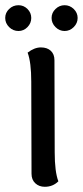

<svg xmlns="http://www.w3.org/2000/svg" viewBox="-40 -705 318 737"><path d="M184 -9Q163 12 132 12Q110 12 95.5 -1.5Q81 -15 81 -38L80 -391Q80 -466 66 -503Q92 -523 117 -523Q141 -523 155 -510Q169 -497 169 -474L170 -120Q170 -46 184 -9ZM-20 -636Q-20 -656 -5 -670.5Q10 -685 31 -685Q51 -685 65.5 -670.5Q80 -656 80 -636Q80 -616 65.5 -601Q51 -586 31 -586Q10 -586 -5 -601Q-20 -616 -20 -636ZM158 -636Q158 -656 173 -670.5Q188 -685 208 -685Q228 -685 243 -670.5Q258 -656 258 -636Q258 -616 243 -601Q228 -586 208 -586Q188 -586 173 -601Q158 -616 158 -636Z"/></svg>

Font: Arima Madurai Medium
Style: Regular
Weight: 500
Designer: Joana Correia and Natanael Gama
Foundry: NDISCOVER
Version: Version 1.020